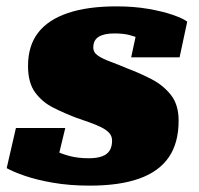

<svg xmlns="http://www.w3.org/2000/svg" viewBox="-20 -572 626 603"><path d="M262 11Q199 11 147 2Q95 -7 57.5 -20Q20 -33 1 -44L30 -170H185L155 -46Q135 -53 125.5 -66.5Q116 -80 116 -94.5Q116 -109 124 -116Q135 -109 153.5 -99Q172 -89 198.5 -82Q225 -75 259 -75Q284 -75 300.5 -81Q317 -87 324.5 -99.5Q332 -112 332 -130Q332 -145 322.5 -155Q313 -165 296.5 -173Q280 -181 260 -188Q240 -195 220 -202Q183 -216 148 -233.5Q113 -251 90.5 -281.5Q68 -312 68 -365Q68 -428 99.5 -469Q131 -510 193 -531Q255 -552 346 -552Q401 -552 446.5 -544Q492 -536 523.5 -525Q555 -514 568 -504L544 -392H392L413 -490Q429 -492 438.5 -480.5Q448 -469 450 -456Q452 -443 443 -437Q434 -443 420 -450Q406 -457 386.5 -462Q367 -467 339 -467Q307 -467 290 -456.5Q273 -446 273 -423Q273 -407 288 -397Q303 -387 327.5 -378Q352 -369 380 -357Q420 -342 456.5 -323Q493 -304 517 -273.5Q541 -243 541 -193Q541 -123 510 -78Q479 -33 417 -11Q355 11 262 11Z"/></svg>

Font: Roboto Serif 20pt Black
Style: Italic
Weight: 900
Italic angle: -10°
Version: Version 1.008